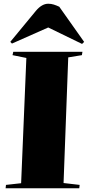

<svg xmlns="http://www.w3.org/2000/svg" viewBox="-20 -1007 471 1027"><path d="M121 -697 47 -712 51 -730H421L418 -712L345 -700L320 -28L406 -18L404 0H10L12 -18L93 -27ZM430 -783 419 -772 238 -860 44 -774 35 -783 172 -949Q204 -987 238 -987Q254 -987 268 -982.5Q282 -978 297 -971Z"/></svg>

Font: Literata 72pt Black
Style: Italic
Weight: 900
Italic angle: -2°
Designer: Latin by Veronika Burian and Jose Scaglione. Greek by Irene Vlachou. Cyrillic by Vera Evstafieva
Foundry: TypeTogether
Version: Version 3.002